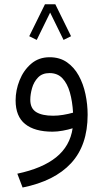

<svg xmlns="http://www.w3.org/2000/svg" viewBox="-20 -607 477 888"><path d="M308.6 -439.5 273.9 -422.4 211.9 -548.8 149.9 -422.4 115.2 -439.5 188 -587.4H235.8ZM385.3 -76.2Q385.3 64.9 308.8 147.7Q232.4 230.5 84.5 260.3L60.1 196.3Q175.8 171.9 239.7 120.4Q303.7 68.8 315.9 -13.7Q295.9 -7.3 270.5 -2.7Q245.1 2 223.1 2Q140.1 2 96.2 -33.4Q52.2 -68.8 52.2 -142.6Q52.2 -189.9 70.6 -235.8Q88.9 -281.7 124 -312Q159.2 -342.3 209.5 -342.3Q256.3 -342.3 289.6 -319.1Q322.8 -295.9 344 -257.6Q365.2 -219.2 375.2 -171.9Q385.3 -124.5 385.3 -76.2ZM225.6 -71.8Q248 -71.8 271.7 -75.7Q295.4 -79.6 317.9 -85.9Q314.9 -138.2 303.2 -179.4Q291.5 -220.7 268.8 -244.9Q246.1 -269 209 -269Q175.3 -269 155.8 -248.5Q136.2 -228 128.2 -199.2Q120.1 -170.4 120.1 -145.5Q120.1 -105.5 147.5 -88.6Q174.8 -71.8 225.6 -71.8Z"/></svg>

Font: Vazirmatn FD Light
Style: Regular
Weight: 300
Designer: Saber Rastikerdar
Foundry: Saber Rastikerdar
Version: Version 33.003